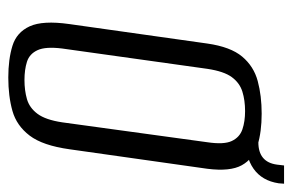

<svg xmlns="http://www.w3.org/2000/svg" viewBox="-141 -552 705 463"><g transform="rotate(90 211.5 -320.5)"><path d="M167 12Q123 12 90.5 2Q58 -8 43.5 -39.5Q29 -71 38 -135L85 -468Q93 -524 116.5 -552Q140 -580 175.5 -589.5Q211 -599 254 -599Q298 -599 330.5 -589Q363 -579 378.5 -551Q394 -523 387 -468L340 -136Q331 -71 307 -39.5Q283 -8 247.5 2Q212 12 167 12ZM173 -27Q198 -27 219 -33Q240 -39 254.5 -58.5Q269 -78 275 -118L323 -468Q329 -508 320 -527Q311 -546 292 -552.5Q273 -559 248 -559Q222 -559 201 -552.5Q180 -546 166 -527Q152 -508 146 -468L97 -118Q92 -78 101 -58.5Q110 -39 129 -33Q148 -27 173 -27ZM309 -560 310 -591H323Q371 -591 377 -636L379 -653H423L422 -640Q416 -600 387 -579.5Q358 -559 309 -560Z"/></g></svg>

Font: Alumni Sans
Style: Italic
Weight: 400
Italic angle: -8°
Version: Version 1.016